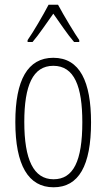

<svg xmlns="http://www.w3.org/2000/svg" viewBox="-20 -784 452 814"><path d="M226 -764H186C163 -720 121 -648 97 -614V-606H118C145 -637 180 -690 206 -726C234 -687 266 -638 294 -606H316V-614C299 -638 251 -717 226 -764ZM366 -265C366 -437 319 -539 206 -539C97 -539 45 -444 45 -267C45 -84 100 10 207 10C314 10 366 -82 366 -265ZM83 -267C83 -421 119 -505 206 -505C296 -505 329 -416 329 -266C329 -101 291 -24 207 -24C122 -24 83 -108 83 -267Z"/></svg>

Font: Noto Sans Thai Looped ExtraCondensed ExtraLight
Style: Regular
Weight: 200
Width: 2
Designer: Sasikarn Vongin, Ben Mitchell
Foundry: The Fontpad Ltd
Version: Version 1.001